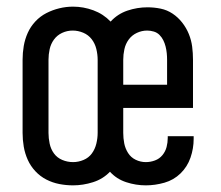

<svg xmlns="http://www.w3.org/2000/svg" viewBox="-20 -550 665 578"><path d="M200 8Q179 8 158.5 4Q138 0 119.5 -9.5Q101 -19 86.5 -34.5Q72 -50 63.5 -69Q55 -88 51.5 -108.5Q48 -129 48 -150V-370Q48 -391 51.5 -411.5Q55 -432 63.5 -451Q72 -470 86.5 -485.5Q101 -501 119.5 -510.5Q138 -520 158.5 -525Q179 -530 200 -530Q231 -530 261 -519Q291 -508 313 -485Q334 -508 363.5 -518Q393 -528 424 -528Q444 -528 463.5 -524Q483 -520 499.5 -509Q516 -498 528.5 -482Q541 -466 548.5 -447.5Q556 -429 558.5 -409.5Q561 -390 561 -370V-225H351V-150Q351 -134 354 -118.5Q357 -103 365.5 -89.5Q374 -76 388.5 -69Q403 -62 419 -62Q433 -62 446.5 -67Q460 -72 469 -83Q478 -94 481.5 -107.5Q485 -121 485 -135Q485 -137 485 -138Q485 -139 485 -140H563Q563 -138 563 -136Q563 -134 563 -132Q563 -103 553.5 -75.5Q544 -48 523.5 -28Q503 -8 475 0Q447 8 419 8Q389 8 360 -1.5Q331 -11 311 -33Q290 -11 260 -1.5Q230 8 200 8ZM483 -295V-370Q483 -380 482 -390Q481 -400 478.5 -410Q476 -420 471.5 -429Q467 -438 460 -445Q453 -452 443 -455Q433 -458 423 -458Q407 -458 392 -451Q377 -444 367.5 -431Q358 -418 354.5 -402Q351 -386 351 -370V-295ZM200 -62Q216 -62 231.5 -68.5Q247 -75 256.5 -88Q266 -101 270 -117.5Q274 -134 274 -150V-370Q274 -386 270 -402.5Q266 -419 256 -432Q246 -445 230.5 -451.5Q215 -458 199 -458Q182 -458 167 -451Q152 -444 142.5 -431Q133 -418 129.5 -402Q126 -386 126 -370V-150Q126 -134 129.5 -117.5Q133 -101 142.5 -88Q152 -75 167.5 -68.5Q183 -62 200 -62Z"/></svg>

Font: Zed Sans
Style: Regular
Weight: 400
Designer: Belleve Invis
Foundry: Belleve Invis
Version: Version 1.0.0; ttfautohint (v1.8.4)